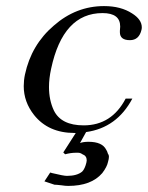

<svg xmlns="http://www.w3.org/2000/svg" viewBox="-20 -436 486 631"><path d="M415 -112Q364 -16 263 -2L243 34Q254 30 271 30Q316 30 329 56Q332 60 335 70Q338 73 338 79Q338 86 335 96Q332 112 316 133Q280 175 204 175Q195 175 182 173Q165 171 159 171L126 160L145 131L152 133Q189 142 200 142Q233 142 250 128Q259 119 264 98Q265 94 265 91Q265 76 251 71Q244 66 237 66Q233 66 229 66Q213 66 194 71L188 65L229 1H225Q139 1 92 -58Q58 -101 58 -153Q58 -172 62 -191Q83 -289 157 -352Q230 -416 322 -416Q377 -416 414 -392Q446 -372 446 -346Q446 -342 445 -338Q437 -304 407 -304Q374 -304 374 -330Q374 -333 374 -335L375 -348Q375 -349 375 -349Q375 -393 317 -393Q187 -393 148 -210Q141 -178 141 -150Q141 -107 157 -73Q181 -24 255 -24Q347 -24 393 -112Z"/></svg>

Font: New Athena Unicode
Style: Italic
Weight: 400
Designer: J. Rusten 1997; rev. by R. Hancock 2001, 2002, rev. by D. Mastronarde 2002-2019
Foundry: Society for Classical Studies (formerly American Philological Association)
Version: Version 5.008